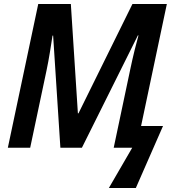

<svg xmlns="http://www.w3.org/2000/svg" viewBox="-20 -734 875 954"><path d="M521 200H655L790 -108H681L809 -714H638L370 -171H367L332 -714H170L19 0H130L211 -383C223 -438 235 -518 241 -557H244L280 0H387L665 -558H668C659 -527 640 -451 628 -393L545 0H637Z"/></svg>

Font: Noto Sans SemiCondensed SemiBold
Style: Italic
Weight: 600
Width: 4
Italic angle: -12°
Designer: Monotype Design Team
Foundry: Monotype Imaging Inc.
Version: Version 2.013